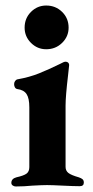

<svg xmlns="http://www.w3.org/2000/svg" viewBox="-20 -671 335 694"><path d="M21 0ZM21 -10Q21 -25 39 -30Q66 -36 76 -43.5Q86 -51 86 -67V-283Q86 -316 76 -331Q66 -346 43 -349Q37 -350 34 -355Q31 -360 31 -367Q31 -373 34.5 -378Q38 -383 42 -384Q87 -392 121.5 -406Q156 -420 197 -440Q211 -448 217 -448Q223 -448 226.5 -444.5Q230 -441 230 -436L226 -399Q217 -323 217 -289V-68Q217 -54 227 -46Q237 -38 265 -30Q274 -27 278.5 -23Q283 -19 283 -11Q283 2 268 2Q247 2 207 0Q167 -2 150 -2Q133 -2 97 0Q67 3 37 3Q31 3 26 -0.5Q21 -4 21 -10ZM69 -571Q69 -605 92 -628Q115 -651 147 -651Q181 -651 204.5 -628Q228 -605 228 -571Q228 -539 204.5 -516Q181 -493 147 -493Q115 -493 92 -516Q69 -539 69 -571Z"/></svg>

Font: EB Garamond
Style: Bold
Weight: 700
Designer: Georg Duffner and Octavio Pardo
Foundry: Georg Duffner
Version: Version 1.000; ttfautohint (v1.6)